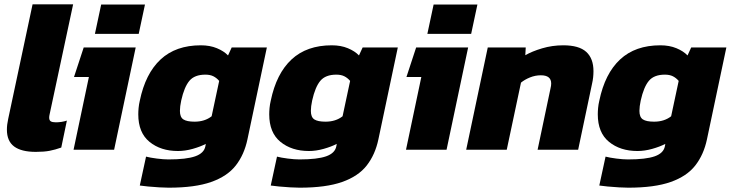

<svg xmlns="http://www.w3.org/2000/svg" viewBox="-20 -694 3388 890"><path d="M146 10Q79 10 45.5 -15Q12 -40 12 -93Q12 -116 18 -143L131 -674H319L210 -164Q209 -160 208.5 -156Q208 -152 208 -149Q208 -136 215.5 -131.5Q223 -127 239 -127Q252 -127 265 -129Q278 -131 290 -135L264 -10Q236 0 210 5Q184 10 146 10Z M420 -537 449 -673H652L623 -537ZM321 0 392 -337H323L368 -474H609L509 0Z M762 176Q746 176 719 174.5Q692 173 666.5 170.5Q641 168 628 166L657 32Q676 37 707 41Q738 45 761 45Q844 45 885 30.5Q926 16 932 -16L934 -27Q909 -14 873.5 -4Q838 6 805 6Q725 6 673 -36.5Q621 -79 621 -164Q621 -178 622.5 -194Q624 -210 628 -227Q654 -353 724.5 -418.5Q795 -484 911 -484Q953 -484 985.5 -470.5Q1018 -457 1037 -437L1054 -474H1217L1127 -48Q1112 23 1073 73Q1034 123 959 149.5Q884 176 762 176ZM882 -130Q929 -130 961 -155L996 -319Q984 -333 969 -340.5Q954 -348 932 -348Q882 -348 858 -319.5Q834 -291 820 -228Q814 -200 814 -180Q814 -151 830 -140.5Q846 -130 882 -130Z M1369 176Q1353 176 1326 174.5Q1299 173 1273.5 170.5Q1248 168 1235 166L1264 32Q1283 37 1314 41Q1345 45 1368 45Q1451 45 1492 30.5Q1533 16 1539 -16L1541 -27Q1516 -14 1480.5 -4Q1445 6 1412 6Q1332 6 1280 -36.5Q1228 -79 1228 -164Q1228 -178 1229.5 -194Q1231 -210 1235 -227Q1261 -353 1331.5 -418.5Q1402 -484 1518 -484Q1560 -484 1592.5 -470.5Q1625 -457 1644 -437L1661 -474H1824L1734 -48Q1719 23 1680 73Q1641 123 1566 149.5Q1491 176 1369 176ZM1489 -130Q1536 -130 1568 -155L1603 -319Q1591 -333 1576 -340.5Q1561 -348 1539 -348Q1489 -348 1465 -319.5Q1441 -291 1427 -228Q1421 -200 1421 -180Q1421 -151 1437 -140.5Q1453 -130 1489 -130Z M1961 -537 1990 -673H2193L2164 -537ZM1862 0 1933 -337H1864L1909 -474H2150L2050 0Z M2141 0 2241 -474H2417L2415 -438Q2446 -456 2493 -470Q2540 -484 2591 -484Q2664 -484 2697.5 -453.5Q2731 -423 2731 -364Q2731 -351 2729.5 -336Q2728 -321 2724 -304L2660 0H2472L2532 -285Q2535 -297 2535 -307Q2535 -345 2487 -345Q2461 -345 2436.5 -335Q2412 -325 2395 -311L2329 0Z M2892 176Q2876 176 2849 174.5Q2822 173 2796.5 170.5Q2771 168 2758 166L2787 32Q2806 37 2837 41Q2868 45 2891 45Q2974 45 3015 30.5Q3056 16 3062 -16L3064 -27Q3039 -14 3003.5 -4Q2968 6 2935 6Q2855 6 2803 -36.5Q2751 -79 2751 -164Q2751 -178 2752.5 -194Q2754 -210 2758 -227Q2784 -353 2854.5 -418.5Q2925 -484 3041 -484Q3083 -484 3115.5 -470.5Q3148 -457 3167 -437L3184 -474H3347L3257 -48Q3242 23 3203 73Q3164 123 3089 149.5Q3014 176 2892 176ZM3012 -130Q3059 -130 3091 -155L3126 -319Q3114 -333 3099 -340.5Q3084 -348 3062 -348Q3012 -348 2988 -319.5Q2964 -291 2950 -228Q2944 -200 2944 -180Q2944 -151 2960 -140.5Q2976 -130 3012 -130Z"/></svg>

Font: Kanit
Style: Bold Italic
Weight: 700
Italic angle: -12°
Designer: Katatrad Team
Foundry: CadsonDemak
Version: Version 2.000; ttfautohint (v1.8.3)